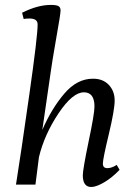

<svg xmlns="http://www.w3.org/2000/svg" viewBox="-20 -750 539 780"><path d="M363.8 -317.4Q363.8 -375 320.8 -375Q274.9 -375 217.8 -289.6Q160.6 -204.1 138.2 -111.8L124 0H44.9Q64 -119.1 98.6 -362.3Q133.3 -605.5 132.8 -650.9Q132.8 -674.8 100.1 -674.8Q85 -674.8 76.2 -672.9L69.8 -698.2Q133.8 -730.5 188 -730Q208 -730 216.8 -725.6Q225.6 -721.2 226.1 -708.5Q226.6 -695.8 208.5 -595.2Q190.9 -494.1 187 -463.9L151.9 -222.2Q189.5 -309.1 241.2 -369.6Q293 -430.2 356.9 -430.2Q397.9 -430.7 421.9 -405.3Q445.8 -379.9 445.8 -341.8Q445.8 -303.7 421.9 -204.1Q397.9 -104.5 397.9 -85.4Q397.9 -66.9 416 -66.9Q434.1 -66.9 454.1 -80.1L465.8 -60.1Q435.1 -27.8 402.3 -8.8Q345.2 24.4 325.2 -2Q316.4 -14.2 316.4 -37.6Q316.4 -61 339.8 -174.3Q363.8 -287.6 363.8 -317.4Z"/></svg>

Font: Unna-Italic
Style: Italic
Weight: 400
Italic angle: -8°
Designer: Jorge de Buen U.
Foundry: Omnibus-Type
Version: Version 2.006;PS 002.006;hotconv 1.0.70;makeotf.lib2.5.58329